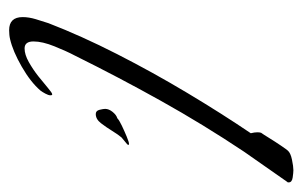

<svg xmlns="http://www.w3.org/2000/svg" viewBox="-138 -506 647 410"><g transform="rotate(90 185.0 -301.5)"><path d="M45 2Q17 2 17 -27Q17 -40 21.5 -55Q26 -70 30 -82Q57 -152 96 -228.5Q135 -305 179 -378.5Q223 -452 265 -514Q263 -522 263 -528Q263 -533 264 -536Q267 -540 275 -553Q283 -566 291.5 -578.5Q300 -591 302 -593Q307 -599 321.5 -602Q336 -605 344 -605Q349 -605 359.5 -603.5Q370 -602 370 -595Q370 -592 369 -592Q353 -569 336.5 -545.5Q320 -522 304 -499Q246 -412 195.5 -321.5Q145 -231 99 -138Q90 -121 79.5 -95Q69 -69 69 -50Q69 -31 84 -31Q97 -31 113 -40Q129 -49 143.5 -60.5Q158 -72 168.5 -81Q179 -90 182 -90Q184 -90 184 -86Q184 -82 180.5 -75.5Q177 -69 174 -65Q156 -44 123 -25Q90 -6 64 0Q60 1 55 1.5Q50 2 45 2ZM224 -183Q217 -183 215 -191Q213 -199 213 -203Q213 -211 219.5 -219Q226 -227 233 -229Q237 -233 248.5 -238.5Q260 -244 272 -249Q284 -254 288 -254L290 -253V-252Q290 -251 283 -245.5Q276 -240 274 -238Q268 -231 260 -218Q252 -205 243.5 -194Q235 -183 224 -183Z"/></g></svg>

Font: Bonheur Royale
Style: Regular
Weight: 400
Designer: Robert E. Leuschke
Foundry: Robert E. Leuschke
Version: Version 1.010; ttfautohint (v1.8.3)